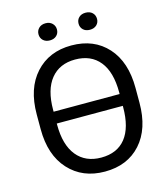

<svg xmlns="http://www.w3.org/2000/svg" viewBox="-128 -971 903 1074"><g transform="rotate(-15 323.0 -434.0)"><path d="M59.1 -312.5V-397.9Q59.1 -548.3 137.5 -634.5Q215.8 -720.7 345.2 -720.7Q476.1 -720.7 553.7 -634.8Q631.3 -548.8 631.3 -397.9V-312.5Q631.3 -161.6 554.2 -75.9Q477.1 9.8 346.2 9.8Q216.8 9.8 137.9 -76.4Q59.1 -162.6 59.1 -312.5ZM154.3 -388.2H536.6V-398.9Q536.6 -516.1 486.8 -577.6Q437 -639.2 345.2 -639.2Q254.9 -639.2 204.6 -577.4Q154.3 -515.6 154.3 -398.9ZM536.6 -319.8H154.3V-312.5Q154.3 -195.8 204.8 -133.5Q255.4 -71.3 346.2 -71.3Q439 -71.3 487.8 -132.8Q536.6 -194.3 536.6 -312.5ZM184.6 -828.1Q184.6 -849.1 199.2 -863.5Q213.9 -877.9 238.3 -877.9Q262.2 -877.9 276.9 -863.5Q291.5 -849.1 291.5 -828.1Q291.5 -806.6 276.9 -792.7Q262.2 -778.8 238.3 -778.8Q213.9 -778.8 199.2 -792.7Q184.6 -806.6 184.6 -828.1ZM416.5 -827.1Q416.5 -849.1 430.9 -863Q445.3 -877 469.7 -877Q494.1 -877 508.8 -863Q523.4 -849.1 523.4 -827.1Q523.4 -806.2 508.8 -792.2Q494.1 -778.3 469.7 -778.3Q445.3 -778.3 430.9 -792.2Q416.5 -806.2 416.5 -827.1Z"/></g></svg>

Font: Bert Sans Medium
Style: Regular
Weight: 500
Designer: Christian Robertson, Adam Twardoch, & Cristiano Sobral
Foundry: Google
Version: Version 12.135;January 10, 2020;FontCreator 12.0.0.2547 64-b